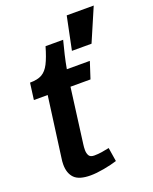

<svg xmlns="http://www.w3.org/2000/svg" viewBox="-140 -814 720 902"><g transform="rotate(-20 220.5 -362.5)"><path d="M251 -633Q242 -599 234 -565Q226 -531 220 -497H335L308 -414H208L172 -139Q171 -132 170.5 -125Q170 -118 170 -111Q170 -95 176.5 -83.5Q183 -72 203 -72Q222 -72 241 -75Q260 -78 278 -82L289 -13Q261 -4 222.5 3Q184 10 155 10Q98 10 74.5 -14Q51 -38 51 -82Q51 -98 54 -116L94 -414H25L36 -497Q74 -497 96 -509.5Q118 -522 133 -551.5Q148 -581 163 -633ZM306 -735H441L370 -570H272Z"/></g></svg>

Font: Rosario
Style: Bold Italic
Weight: 700
Italic angle: -8.05°
Designer: Hector Gatti
Foundry: Omnibus Type
Version: Version 1.101; ttfautohint (v1.8.1.43-b0c9)